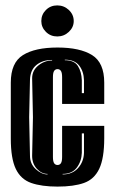

<svg xmlns="http://www.w3.org/2000/svg" viewBox="-20 -679 421 711"><path d="M193 12Q134 12 95.5 -1.5Q57 -15 38.5 -53.5Q20 -92 20 -166V-373Q20 -447 65 -475Q110 -503 193 -503Q276 -503 321 -475Q366 -447 366 -373V-294H210V-393Q210 -410 205.5 -416.5Q201 -423 193 -423Q185 -423 180.5 -416.5Q176 -410 176 -393V-98Q176 -81 180.5 -74.5Q185 -68 193 -68Q201 -68 205.5 -74.5Q210 -81 210 -98V-213H366V-167Q366 -93 347.5 -54Q329 -15 291 -1.5Q253 12 193 12ZM283 -334H291V-382Q290 -415 273 -436.5Q256 -458 220 -458V-456Q255 -456 268.5 -434.5Q282 -413 283 -382ZM156 -33V-35Q134 -35 116.5 -54Q99 -73 99 -102L102 -245L99 -389Q99 -418 122 -436.5Q145 -455 173 -455V-457Q138 -457 115 -438.5Q92 -420 91 -383L88 -245L91 -103Q91 -72 112.5 -52.5Q134 -33 156 -33ZM212 -33Q248 -33 269 -56.5Q290 -80 291 -113V-185H283V-113Q282 -82 264.5 -58.5Q247 -35 212 -35ZM192 -544Q167 -544 150 -561Q133 -578 133 -601Q133 -625 150 -642Q167 -659 192 -659Q217 -659 235 -642Q253 -625 253 -601Q253 -578 235 -561Q217 -544 192 -544Z"/></svg>

Font: Alumni Sans Inline One
Style: Regular
Weight: 400
Designer: Robert E. Leuschke
Foundry: Robert E. Leuschke
Version: Version 1.100; ttfautohint (v1.8.3)